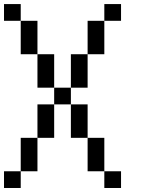

<svg xmlns="http://www.w3.org/2000/svg" viewBox="-20 -937 707 957"><path d="M0 0V-83.3H83.3V0ZM0 -833.3V-916.7H83.3V-833.3ZM166.7 -83.3H83.3V-250H166.7ZM166.7 -416.7H250V-250H166.7ZM166.7 -500V-666.7H250V-500ZM166.7 -666.7H83.3V-833.3H166.7ZM333.3 -416.7H416.7V-250H333.3ZM333.3 -500V-416.7H250V-500ZM333.3 -666.7H416.7V-500H333.3ZM500 -83.3H416.7V-250H500ZM500 0V-83.3H583.3V0ZM500 -833.3V-666.7H416.7V-833.3ZM500 -916.7H583.3V-833.3H500Z"/></svg>

Font: Galmuri11 Regular
Style: Regular
Weight: 400
Designer: Minseo Lee (Quiple)
Version: Version 2.356;hotconv 1.1.0;makeotfexe 2.6.0 DEVELOPMENT